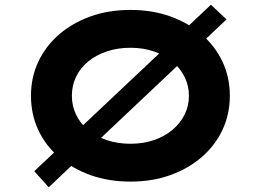

<svg xmlns="http://www.w3.org/2000/svg" viewBox="-20 -758 1106 812"><path d="M186 34 125 -34 872 -738 938 -676ZM532 10Q439 10 362.5 -17.5Q286 -45 229 -94Q172 -143 141.5 -209Q111 -275 111 -353Q111 -431 142 -497Q173 -563 229.5 -612Q286 -661 362.5 -688.5Q439 -716 532 -716Q624 -716 700.5 -688.5Q777 -661 833.5 -612Q890 -563 921 -497Q952 -431 952 -353Q952 -275 921 -209Q890 -143 833.5 -94Q777 -45 700.5 -17.5Q624 10 532 10ZM532 -150Q586 -150 631 -165.5Q676 -181 709 -208.5Q742 -236 760.5 -273Q779 -310 779 -353Q779 -396 760.5 -433Q742 -470 709 -497.5Q676 -525 631 -540.5Q586 -556 532 -556Q477 -556 431.5 -540.5Q386 -525 353 -498Q320 -471 302 -434Q284 -397 284 -353Q284 -310 302 -272.5Q320 -235 353 -208Q386 -181 431.5 -165.5Q477 -150 532 -150Z"/></svg>

Font: Lexend Peta
Style: Bold
Weight: 700
Designer: Bonnie Shaver-Troup, Thomas Jockin
Foundry: Lexend
Version: Version 1.007